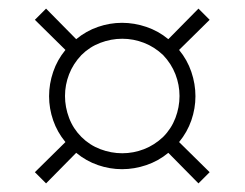

<svg xmlns="http://www.w3.org/2000/svg" viewBox="-20 -475 569 446"><path d="M371 -120Q348 -101 320 -91.5Q292 -82 263.5 -82Q235 -82 207.5 -91.5Q180 -101 157 -120L87 -49L61 -75L132 -145Q113 -168 103.5 -195.5Q94 -223 94 -251.5Q94 -280 103.5 -308Q113 -336 132 -359L61 -429L87 -455L157 -384Q180 -403 207.5 -412.5Q235 -422 263.5 -422Q292 -422 320 -412.5Q348 -403 371 -384L441 -455L467 -429L396 -359Q415 -336 424.5 -308Q434 -280 434 -251.5Q434 -223 424.5 -195.5Q415 -168 396 -145L467 -75L441 -49ZM169 -157Q188 -138 213 -128.5Q238 -119 264 -119Q290 -119 314.5 -128.5Q339 -138 359 -157Q378 -176 387.5 -201Q397 -226 397 -252Q397 -278 387.5 -302.5Q378 -327 359 -347Q339 -366 314.5 -375.5Q290 -385 264 -385Q238 -385 213 -375.5Q188 -366 169 -347Q150 -327 140.5 -302.5Q131 -278 131 -252Q131 -226 140.5 -201Q150 -176 169 -157Z"/></svg>

Font: Panefresco 1wt
Style: Regular
Weight: 250
Version: Version 1.000